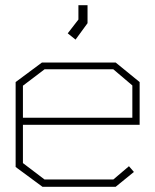

<svg xmlns="http://www.w3.org/2000/svg" viewBox="-20 -717 596 737"><path d="M68 -238V-91L151 -28H415L475 -79L494 -57L424 0H143L40 -76V-402L141 -477H424L516 -402V-238ZM488 -389 415 -451H151L68 -388V-265H488ZM240 -589 281 -642V-697H316V-628L270 -565Z"/></svg>

Font: Turret Road ExtraLight
Style: Regular
Weight: 275
Designer: Noponies
Foundry: Noponies
Version: Version 1.001; ttfautohint (v1.8)